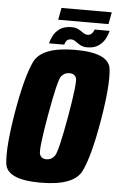

<svg xmlns="http://www.w3.org/2000/svg" viewBox="-64 -927 603 972"><g transform="rotate(5 238.0 -441.0)"><path d="M179.5 4.5Q8.5 4.5 -1.2 -76Q-11 -156.5 19.5 -338Q50.5 -520 88.5 -600.2Q126.5 -680.5 297.2 -680.5Q468 -680.5 477.8 -599.8Q487.5 -519 457 -338Q426 -155.5 388 -75.5Q350 4.5 179.5 4.5ZM199 -116Q225 -116 241.2 -138.5Q257.5 -161 289 -338Q320.5 -518 312 -539.2Q303.5 -560.5 277.5 -560.5Q251.5 -560.5 235.5 -539.2Q219.5 -518 187.5 -338Q156.5 -161 164.8 -138.5Q173 -116 199 -116ZM354.5 -698.5Q333.5 -698.5 319.5 -706.8Q305.5 -715 294.5 -723.2Q283.5 -731.5 271.5 -731.5Q254.5 -731.5 247.2 -721.2Q240 -711 238.5 -702H161Q165 -720 176 -741.2Q187 -762.5 209.2 -778Q231.5 -793.5 268.5 -793.5Q289.5 -793.5 303.5 -785.8Q317.5 -778 328.5 -770Q339.5 -762 351.5 -762Q366 -762 374.5 -772.5Q383 -783 385 -791.5H461.5Q457.5 -774 446.5 -752.2Q435.5 -730.5 413.2 -714.5Q391 -698.5 354.5 -698.5ZM197 -825 208.5 -886H464L452.5 -825Z"/></g></svg>

Font: Anybody Condensed ExtraBold
Style: Italic
Weight: 800
Width: 3
Italic angle: -10°
Designer: Tyler Finck
Foundry: Etcetera Type Company
Version: Version 1.010; ttfautohint (v1.8.3) -l 8 -r 50 -G 200 -x 14 